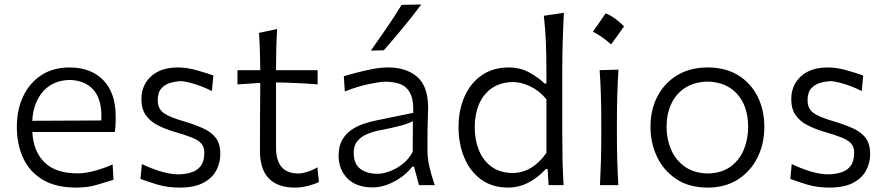

<svg xmlns="http://www.w3.org/2000/svg" viewBox="-20 -832 3981 863"><path d="M323.2 11.2Q231.9 11.2 172.6 -23.9Q113.3 -59.1 84.5 -120.8Q55.7 -182.6 55.7 -261.7Q55.7 -339.4 84.5 -399.7Q113.3 -460 166.3 -494.4Q219.2 -528.8 292.5 -528.8Q388.7 -528.8 444.3 -471.7Q500 -414.6 500 -308.1Q500 -288.1 499.3 -271.2Q498.5 -254.4 496.1 -238.8H125.5Q129.4 -152.8 179.4 -102.8Q229.5 -52.7 329.6 -52.7Q361.3 -52.7 403.3 -63.7Q445.3 -74.7 486.3 -92.8L490.2 -23.9Q460 -14.2 416.5 -1.5Q373 11.2 323.2 11.2ZM435.1 -290.5Q440.4 -377.9 403.6 -424.1Q366.7 -470.2 293.5 -472.7Q217.3 -470.7 173.3 -420.7Q129.4 -370.6 125 -289.1Z M787.6 11.2Q732.4 11.2 687.3 -2.4Q642.1 -16.1 611.3 -27.8L617.7 -94.7Q661.1 -73.7 704.1 -61Q747.1 -48.3 784.2 -48.3Q815.4 -49.3 841.3 -57.6Q867.2 -65.9 882.8 -86.7Q898.4 -107.4 898.4 -145.5Q898.4 -170.4 885.5 -186Q872.6 -201.7 842 -213.9Q811.5 -226.1 758.8 -241.2Q718.8 -253.4 686.3 -270.5Q653.8 -287.6 634.8 -315.2Q615.7 -342.8 615.7 -386.2Q615.7 -449.7 659.4 -489.3Q703.1 -528.8 780.3 -528.8Q819.8 -528.8 864.7 -516.1Q909.7 -503.4 939 -492.7L932.6 -422.9Q885.7 -445.8 847.4 -456.5Q809.1 -467.3 790.5 -467.3Q771 -466.3 747.1 -460Q723.1 -453.6 706.1 -435.5Q689 -417.5 689 -380.9Q689 -343.8 715.3 -324.5Q741.7 -305.2 805.2 -287.1Q856 -272 893.1 -255.1Q930.2 -238.3 950.2 -211.7Q970.2 -185.1 970.2 -140.1Q970.2 -99.1 951.4 -64.7Q932.6 -30.3 892.3 -9.5Q852.1 11.2 787.6 11.2Z M1305.7 11.2Q1229 11.2 1188.7 -29.5Q1148.4 -70.3 1148.4 -154.3Q1148.4 -240.2 1148.9 -319.6Q1149.4 -398.9 1149.9 -459.5L1047.4 -452.6V-516.6H1149.9Q1149.4 -561.5 1148.2 -601.3Q1147 -641.1 1144 -684.1L1225.6 -701.7Q1222.7 -649.9 1221.7 -608.6Q1220.7 -567.4 1220.7 -516.6H1407.7V-452.6Q1361.3 -456.5 1314 -458.7Q1266.6 -460.9 1220.7 -461.4V-168.5Q1220.7 -52.2 1321.3 -52.2Q1337.9 -52.2 1362.8 -60.1Q1387.7 -67.9 1406.7 -80.1L1413.6 -13.7Q1398.4 -5.9 1367.4 2.7Q1336.4 11.2 1305.7 11.2Z M1655.3 10.3Q1581.5 10.3 1541.7 -30Q1502 -70.3 1502 -132.3Q1502 -174.3 1517.6 -202.1Q1533.2 -230 1558.1 -247.3Q1583 -264.6 1611.6 -274.4Q1640.1 -284.2 1666 -289.6L1837.4 -324.7Q1839.4 -384.3 1823 -414.3Q1806.6 -444.3 1777.3 -454.6Q1748 -464.8 1710.9 -464.8Q1689.5 -464.8 1637.9 -454.1Q1586.4 -443.4 1529.8 -420.9L1525.4 -489.7Q1549.3 -496.6 1583.5 -505.6Q1617.7 -514.6 1654.5 -521.7Q1691.4 -528.8 1724.1 -528.8Q1807.1 -528.8 1855.7 -486.1Q1904.3 -443.4 1904.3 -348.1Q1904.3 -325.2 1902.8 -289.6Q1901.4 -253.9 1901.4 -220.2V-153.8Q1901.4 -120.1 1910.2 -82Q1918.9 -43.9 1934.1 0H1863.3L1840.8 -83H1833Q1801.3 -42 1751.7 -15.9Q1702.1 10.3 1655.3 10.3ZM1676.8 -50.8Q1700.2 -50.8 1730.2 -61.5Q1760.3 -72.3 1788.6 -94Q1816.9 -115.7 1835 -149.4L1835.9 -287.1Q1827.1 -282.7 1812.7 -277.1Q1798.3 -271.5 1770.5 -264.4Q1742.7 -257.3 1692.9 -247.6Q1660.2 -241.7 1632.1 -230.2Q1604 -218.8 1586.9 -198.5Q1569.8 -178.2 1569.8 -145.5Q1569.8 -94.2 1600.3 -72.5Q1630.9 -50.8 1676.8 -50.8ZM1647 -604.5Q1683.6 -656.2 1718.5 -707.3Q1753.4 -758.3 1785.2 -810.1L1873.5 -812Q1834.5 -759.3 1792 -708Q1749.5 -656.7 1705.1 -606Z M2265.1 11.2Q2190.9 11.2 2140.9 -26.4Q2090.8 -64 2065.9 -125.7Q2041 -187.5 2041 -259.8Q2041 -336.9 2067.9 -397.7Q2094.7 -458.5 2145.3 -493.7Q2195.8 -528.8 2267.1 -528.8Q2317.9 -528.8 2358.9 -506.3Q2399.9 -483.9 2428.2 -456.5H2436V-515.1Q2436 -581.1 2433.6 -642.1Q2431.2 -703.1 2424.3 -761.2L2514.6 -774.4Q2511.2 -710.9 2509.3 -647.2Q2507.3 -583.5 2507.3 -515.1V-228.5Q2507.3 -164.6 2508.5 -111.1Q2509.8 -57.6 2513.2 0H2445.8L2441.4 -72.8H2434.1Q2355.5 11.2 2265.1 11.2ZM2283.7 -54.2Q2372.6 -55.2 2436 -144.5V-385.7Q2403.8 -424.8 2363.5 -443.8Q2323.2 -462.9 2285.6 -463.4Q2227.5 -461.9 2189.2 -434.6Q2150.9 -407.2 2132.3 -361.6Q2113.8 -315.9 2113.8 -259.8Q2113.8 -206.5 2131.3 -160.2Q2148.9 -113.8 2186.5 -84.7Q2224.1 -55.7 2283.7 -54.2Z M2702.4 -772.2Q2740.5 -757.7 2785.1 -713.7Q2756.1 -671.8 2726.6 -632.6Q2708.3 -649.2 2687.6 -663.7Q2666.9 -678.2 2644.9 -690Q2660 -710.4 2673.7 -730.6Q2687.4 -750.7 2702.4 -772.2ZM2676.8 0Q2679.7 -57.6 2681.2 -111.1Q2682.6 -164.6 2682.6 -228.5V-280.8Q2682.6 -348.6 2680.9 -403.8Q2679.2 -459 2675.3 -516.6L2759.8 -519Q2756.3 -460.9 2754.6 -405Q2752.9 -349.1 2752.9 -280.8V-228.5Q2752.9 -164.6 2754.4 -111.1Q2755.9 -57.6 2759.3 0Z M3161.6 11.2Q3077.6 11.2 3020.3 -26.9Q2962.9 -64.9 2933.3 -127.2Q2903.8 -189.5 2903.8 -261.7Q2903.8 -339.4 2935.5 -399.7Q2967.3 -460 3024.9 -494.4Q3082.5 -528.8 3160.6 -528.8Q3241.2 -528.8 3298.1 -493.7Q3355 -458.5 3385.3 -397.9Q3415.5 -337.4 3415.5 -261.7Q3415.5 -185.1 3384.5 -123.3Q3353.5 -61.5 3296.4 -25.1Q3239.3 11.2 3161.6 11.2ZM3161.6 -52.2Q3224.1 -53.7 3264.2 -83.3Q3304.2 -112.8 3323.5 -160.2Q3342.8 -207.5 3342.8 -261.7Q3342.8 -352.1 3295.4 -407.2Q3248 -462.4 3161.6 -465.3Q3100.1 -463.9 3058.8 -436.8Q3017.6 -409.7 2996.8 -364.3Q2976.1 -318.8 2976.1 -261.7Q2976.1 -207.5 2996.1 -160.4Q3016.1 -113.3 3057.4 -83.5Q3098.6 -53.7 3161.6 -52.2Z M3708.5 11.2Q3653.3 11.2 3608.2 -2.4Q3563 -16.1 3532.2 -27.8L3538.6 -94.7Q3582 -73.7 3625 -61Q3668 -48.3 3705.1 -48.3Q3736.3 -49.3 3762.2 -57.6Q3788.1 -65.9 3803.7 -86.7Q3819.3 -107.4 3819.3 -145.5Q3819.3 -170.4 3806.4 -186Q3793.5 -201.7 3762.9 -213.9Q3732.4 -226.1 3679.7 -241.2Q3639.6 -253.4 3607.2 -270.5Q3574.7 -287.6 3555.7 -315.2Q3536.6 -342.8 3536.6 -386.2Q3536.6 -449.7 3580.3 -489.3Q3624 -528.8 3701.2 -528.8Q3740.7 -528.8 3785.6 -516.1Q3830.6 -503.4 3859.9 -492.7L3853.5 -422.9Q3806.6 -445.8 3768.3 -456.5Q3730 -467.3 3711.4 -467.3Q3691.9 -466.3 3668 -460Q3644 -453.6 3627 -435.5Q3609.9 -417.5 3609.9 -380.9Q3609.9 -343.8 3636.2 -324.5Q3662.6 -305.2 3726.1 -287.1Q3776.9 -272 3814 -255.1Q3851.1 -238.3 3871.1 -211.7Q3891.1 -185.1 3891.1 -140.1Q3891.1 -99.1 3872.3 -64.7Q3853.5 -30.3 3813.2 -9.5Q3772.9 11.2 3708.5 11.2Z"/></svg>

Font: Pinar-DS1-FD Regular
Style: Regular
Weight: 400
Designer: Amin Abedi
Version: Version 3.000